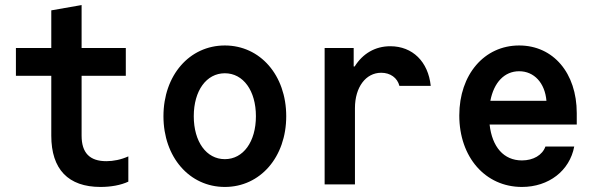

<svg xmlns="http://www.w3.org/2000/svg" viewBox="-20 -730 2360 760"><path d="M303 -193V-430H478V-540H303V-710L183 -689V-540H43V-430H183V-193C183 -60 250 10 378 10C419 10 458 3 488 -11V-111C459 -98 429 -92 401 -92C335 -92 303 -125 303 -193Z M870 10C1010 10 1113 -108 1113 -270C1113 -432 1010 -550 870 -550C730 -550 627 -432 627 -270C627 -108 730 10 870 10ZM870 -100C797 -100 747 -169 747 -270C747 -371 797 -440 870 -440C943 -440 993 -371 993 -270C993 -169 943 -100 870 -100Z M1385 0V-302C1385 -385 1428 -442 1489 -442C1525 -442 1553 -422 1561 -390H1685C1675 -486 1613 -547 1525 -547C1465 -547 1416 -518 1384 -467H1380V-540H1265V0Z M1918 -237H2263V-282C2263 -441 2170 -550 2035 -550C1897 -550 1798 -435 1798 -273C1798 -108 1901 10 2046 10C2152 10 2235 -54 2253 -150H2139C2127 -116 2091 -95 2046 -95C1974 -95 1928 -148 1918 -237ZM2035 -448C2094 -448 2137 -402 2143 -331H1921C1935 -404 1977 -448 2035 -448Z"/></svg>

Font: CommitMono-dimboump
Style: Bold
Weight: 700
Monospace: yes
Designer: Eigil Nikolajsen
Foundry: Eigil Nikolajsen
Version: Version 1.143